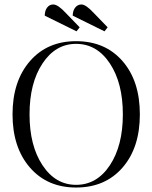

<svg xmlns="http://www.w3.org/2000/svg" viewBox="-20 -826 681 858"><path d="M322 -686 180 -756Q180 -778 190.5 -792Q201 -806 218 -806Q239 -806 274 -768L336 -704ZM447 -686 305 -756Q305 -778 316 -792Q327 -806 344 -806Q364 -806 399 -768L461 -704ZM320 12Q191 12 113.5 -77.5Q36 -167 36 -315Q36 -463 113.5 -552.5Q191 -642 320 -642Q450 -642 527.5 -553Q605 -464 605 -315Q605 -166 527.5 -77Q450 12 320 12ZM320 0Q413 0 471 -87.5Q529 -175 529 -315Q529 -455 471 -542.5Q413 -630 320 -630Q228 -630 170 -542.5Q112 -455 112 -315Q112 -175 170 -87.5Q228 0 320 0Z"/></svg>

Font: Arapey Regular-Display
Style: Regular
Weight: 400
Designer: Eduardo Rodriguez Tunni
Foundry: Eduardo Rodriguez Tunni
Version: Version 4.000